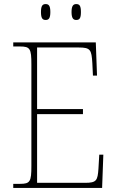

<svg xmlns="http://www.w3.org/2000/svg" viewBox="-20 -922 575 942"><path d="M354 -824C370 -824 377 -832 377 -863C377 -894 370 -902 354 -902C340 -902 331 -894 331 -863C331 -832 340 -824 354 -824ZM204 -824C219 -824 227 -832 227 -863C227 -894 219 -902 204 -902C189 -902 181 -894 181 -863C181 -832 189 -824 204 -824ZM45 0H481L487 -163H467L463 -94C459 -37 454 -25 398 -25H162V-362H387V-387H162V-689H366C424 -689 429 -678 433 -613L436 -551H456L450 -714H45V-694H78C128 -694 134 -683 134 -606V-108C134 -31 128 -20 78 -20H45Z"/></svg>

Font: Noto Serif Thai SemiCondensed Thin
Style: Regular
Weight: 100
Width: 4
Designer: Monotype Design Team
Foundry: Monotype Imaging Inc.
Version: Version 2.002